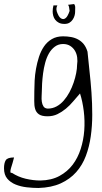

<svg xmlns="http://www.w3.org/2000/svg" viewBox="-139 -603 506 952"><path d="M-119.1 231.4Q-119.1 205.1 -110.4 191.4Q-101.6 177.7 -69.3 177.7Q-72.3 191.4 -76.7 205.1Q-81.1 218.8 -84.5 230.5Q-87.9 242.2 -87.4 249Q-86.9 255.9 -80.1 253.9Q-48.8 274.4 -11.7 283.2Q25.4 292 61.5 292Q116.2 291 155.8 269.5Q195.3 248 221.2 213.9Q247.1 179.7 261.2 135.3Q275.4 90.8 278.8 43.5Q282.2 -3.9 276.4 -51.8Q270.5 -99.6 257.8 -139.6Q241.2 -121.1 224.1 -100.6Q207 -80.1 187.5 -64Q168 -47.9 146 -37.1Q124 -26.4 96.7 -26.4Q68.4 -26.4 54.2 -36.1Q40 -45.9 35.2 -63Q30.3 -80.1 30.8 -102.5Q31.2 -125 31.2 -150.4Q31.2 -173.8 32.7 -203.1Q34.2 -232.4 39.6 -262.2Q44.9 -292 54.2 -320.8Q63.5 -349.6 79.1 -372.6Q94.7 -395.5 118.2 -409.2Q141.6 -422.9 173.8 -422.9Q194.3 -422.9 213.4 -419.4Q232.4 -416 248.5 -407.2Q264.6 -398.4 276.4 -383.8Q288.1 -369.1 294.9 -346.7Q298.8 -302.7 304.7 -251.5Q310.5 -200.2 314.5 -145Q318.4 -89.8 318.4 -34.2Q318.4 21.5 311 73.2Q303.7 125 286.6 170.4Q269.5 215.8 238.8 250.5Q208 285.2 162.1 306.2Q116.2 327.1 51.8 329.1Q24.4 329.1 -5.9 325.7Q-36.1 322.3 -61.5 312Q-86.9 301.8 -103 282.7Q-119.1 263.7 -119.1 231.4ZM68.4 -150.4Q68.4 -139.6 67.4 -126Q66.4 -112.3 68.4 -98.6Q70.3 -85 76.7 -75.2Q83 -65.4 97.7 -64.5Q121.1 -64.5 141.1 -75.2Q161.1 -85.9 177.2 -104.5Q193.4 -123 205.6 -146Q217.8 -168.9 226.1 -193.4Q234.4 -217.8 238.8 -240.7Q243.2 -263.7 243.2 -281.2Q246.1 -299.8 243.7 -318.4Q241.2 -336.9 232.4 -351.6Q223.6 -366.2 209 -375.5Q194.3 -384.8 173.8 -384.8Q150.4 -384.8 132.8 -371.6Q115.2 -358.4 103.5 -337.9Q91.8 -317.4 85 -291.5Q78.1 -265.6 74.7 -239.7Q71.3 -213.9 69.8 -189.9Q68.4 -166 68.4 -150.4ZM228.5 -583Q234.4 -575.2 233.9 -564.5Q233.4 -553.7 233.4 -543Q233.4 -535.2 230.5 -524.9Q227.5 -514.6 221.2 -505.4Q214.8 -496.1 205.1 -490.2Q195.3 -484.4 180.7 -484.4Q164.1 -484.4 152.8 -490.2Q141.6 -496.1 134.8 -504.9Q127.9 -513.7 125 -524.9Q122.1 -536.1 122.1 -545.9Q122.1 -551.8 123 -560.1Q124 -568.4 126 -576.2H145.5Q142.6 -571.3 141.1 -564Q139.6 -556.6 142.6 -545.9Q151.4 -520.5 161.6 -513.2Q171.9 -505.9 180.7 -509.8Q189.5 -513.7 195.8 -524.9Q202.1 -536.1 206.1 -548.8Q204.1 -557.6 203.6 -565.9Q203.1 -574.2 198.2 -579.1Z"/></svg>

Font: Annie Use Your Telescope
Style: Regular
Weight: 400
Version: Version 1.003 2001